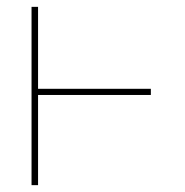

<svg xmlns="http://www.w3.org/2000/svg" viewBox="-20 -540 540 560"><path d="M72 0V-520H91V-281H420V-263H91V0Z"/></svg>

Font: Iosevka Thin
Style: Regular
Weight: 100
Monospace: yes
Designer: Belleve Invis
Foundry: Belleve Invis
Version: Version 32.5.0; ttfautohint (v1.8.4)